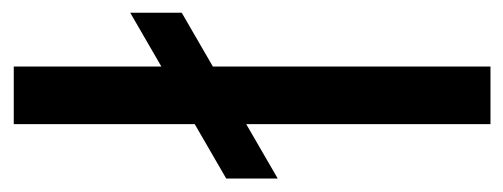

<svg xmlns="http://www.w3.org/2000/svg" viewBox="-264 -510 768 293"><g transform="rotate(-90 120.5 -364.0)"><path d="M165 -727.5V0H77.1V-727.5ZM-5.9 -324.7V-403.3L247.1 -549.8V-471.2Z"/></g></svg>

Font: Inter-Regular
Style: Regular
Weight: 400
Designer: Rasmus Andersson
Foundry: rsms
Version: Version 4.000;git-a52131595